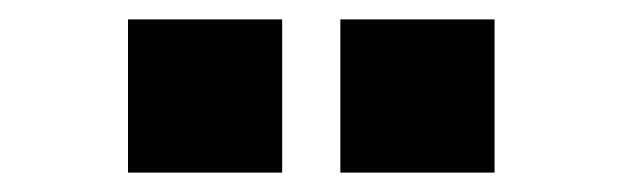

<svg xmlns="http://www.w3.org/2000/svg" viewBox="-20 -763 640 198"><path d="M490 -743V-585H331V-743ZM271 -743V-585H112V-743Z"/></svg>

Font: iA Writer Mono V
Style: Regular
Weight: 400
Designer: Mike Abbink, Paul van der Laan, Pieter van Rosmalen
Foundry: Bold Monday
Version: Version 2.000